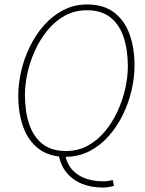

<svg xmlns="http://www.w3.org/2000/svg" viewBox="-20 -692 652 862"><path d="M274 12Q202 12 155 -23Q108 -58 85 -120Q62 -182 62 -262Q62 -315 75 -372Q88 -429 114 -482.5Q140 -536 177.5 -578.5Q215 -621 264 -646.5Q313 -672 372 -672Q444 -672 491 -637Q538 -602 561 -540Q584 -478 584 -398Q584 -345 571 -288Q558 -231 532 -177.5Q506 -124 468.5 -81.5Q431 -39 382 -13.5Q333 12 274 12ZM276 -14Q330 -14 374 -38Q418 -62 451.5 -102.5Q485 -143 508 -193Q531 -243 542.5 -295Q554 -347 554 -394Q554 -468 535 -525Q516 -582 475.5 -614Q435 -646 370 -646Q316 -646 272 -622Q228 -598 194.5 -557.5Q161 -517 138 -467Q115 -417 103.5 -365Q92 -313 92 -266Q92 -192 111 -135Q130 -78 170.5 -46Q211 -14 276 -14ZM440 150Q391 150 349 133.5Q307 117 278.5 82.5Q250 48 242 -6L272 0Q279 41 302.5 68Q326 95 362 108.5Q398 122 442 122Q454 122 465 120.5Q476 119 486 116L492 142Q468 150 440 150Z"/></svg>

Font: Source Sans 3 VF
Style: Italic
Weight: 200
Italic angle: -11°
Designer: Paul D. Hunt
Foundry: Adobe Systems Incorporated
Version: Version 3.042;hotconv 1.0.118;makeotfexe 2.5.65603